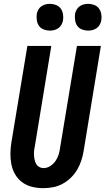

<svg xmlns="http://www.w3.org/2000/svg" viewBox="-20 -975 550 1003"><path d="M206 8Q176 8 147.5 1Q119 -6 96.5 -22.5Q74 -39 59.5 -63.5Q45 -88 39.5 -116Q34 -144 34.5 -174Q35 -204 40 -234L123 -735H248L163 -217Q160 -204 158.5 -191.5Q157 -179 157.5 -166.5Q158 -154 160.5 -142Q163 -130 168.5 -119.5Q174 -109 184.5 -103Q195 -97 208 -97Q226 -97 242.5 -107.5Q259 -118 270 -134Q281 -150 286.5 -168Q292 -186 294 -204L382 -735H507L417 -187Q413 -162 405 -137Q397 -112 383.5 -89Q370 -66 350 -46.5Q330 -27 306.5 -14.5Q283 -2 257 3Q231 8 206 8ZM441 -815Q424 -815 408.5 -821Q393 -827 384 -839.5Q375 -852 372.5 -868.5Q370 -885 372 -902Q374 -913 380 -924Q386 -935 396 -942Q406 -949 417.5 -952Q429 -955 440 -955Q457 -955 472.5 -949Q488 -943 497 -930.5Q506 -918 509 -901.5Q512 -885 509 -868Q507 -857 501 -846Q495 -835 485 -828Q475 -821 463.5 -818Q452 -815 441 -815ZM241 -815Q224 -815 208.5 -821Q193 -827 184 -839.5Q175 -852 172.5 -868.5Q170 -885 172 -902Q174 -913 180 -924Q186 -935 196 -942Q206 -949 217.5 -952Q229 -955 240 -955Q257 -955 272.5 -949Q288 -943 297 -930.5Q306 -918 309 -901.5Q312 -885 309 -868Q307 -857 301 -846Q295 -835 285 -828Q275 -821 263.5 -818Q252 -815 241 -815Z"/></svg>

Font: Iosevka Curly Extrabold
Style: Italic
Weight: 800
Italic angle: -9°
Monospace: yes
Designer: Belleve Invis
Foundry: Belleve Invis
Version: Version 22.1.2; ttfautohint (v1.8.4)